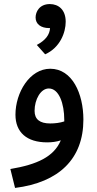

<svg xmlns="http://www.w3.org/2000/svg" viewBox="-20 -694 477 944"><path d="M202 -427C276 -460 303 -535 303 -587C303 -646 268 -674 225 -674C174 -674 155 -636 155 -608C155 -575 182 -556 221 -556H226C224 -523 204 -496 161 -473ZM54 230C270 203 390 87 390 -106C390 -234 335 -356 227 -356C126 -356 56 -239 56 -130C56 -44 111 6 212 6C235 6 258 3 279 -4C245 77 162 115 31 137ZM150 -149C150 -205 180 -259 220 -259C270 -259 296 -185 296 -104C296 -101 296 -99 296 -97C275 -90 250 -87 227 -87C176 -87 150 -107 150 -149Z"/></svg>

Font: Noto Sans Arabic SemCond Med
Style: Regular
Weight: 500
Width: 4
Designer: Monotype Design Team, Nadine Chahine, Nizar Qandah and Khaled Hosny
Foundry: Monotype Imaging Inc.
Version: Version 2.012